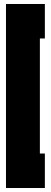

<svg xmlns="http://www.w3.org/2000/svg" viewBox="-20 -765 255 963"><path d="M205 -745V-572H180V5H205V178H10V-745Z"/></svg>

Font: FFF_tuoi-tre Black
Style: Regular
Weight: 900
Designer: bBox Type GmbH
Foundry: bBox Type GmbH
Version: Version 1.001